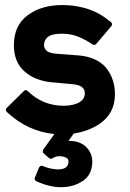

<svg xmlns="http://www.w3.org/2000/svg" viewBox="-20 -532 520 769"><path d="M75.2 -167Q78.6 -170.9 83.3 -170.9Q87.9 -170.9 91.3 -167Q151.4 -108.4 235.8 -108.4Q272.9 -108.4 298.8 -122.6H298.3Q319.8 -135.3 319.8 -158.7Q319.8 -190.4 271 -194.8L185.5 -202.6Q154.8 -205.6 127.4 -216.1Q100.1 -226.6 79.1 -245.1Q35.6 -282.7 35.6 -351.1Q35.6 -430.7 91.8 -471.7Q147 -511.7 227.5 -511.7Q260.3 -511.7 288.1 -506.8Q315.9 -502 340.1 -493.2Q364.3 -484.4 385 -471.7Q405.8 -459 424.3 -443.4Q428.2 -440.4 428.7 -435.8Q429.2 -431.2 425.8 -427.2L365.7 -356.4Q362.8 -353 358.4 -352.3Q354 -351.6 350.6 -354Q322.8 -373 293.5 -385Q264.2 -397 227.5 -397Q186 -397 170.4 -382.8Q156.2 -370.6 156.2 -350.1Q156.2 -339.4 166.5 -329.1Q176.8 -318.8 209.5 -316.4L289.6 -310.5Q328.1 -308.1 357.9 -294.9Q387.7 -281.7 405.3 -259.8Q440.4 -215.8 440.4 -154.3Q440.4 -76.7 377 -34.7Q333 -5.9 275.4 2.9L254.4 32.2H256.8Q299.3 32.2 324.7 56.2Q349.6 81.1 349.6 116.2Q349.1 168 311 193.4V192.9Q274.4 217.8 224.1 217.8Q200.7 217.8 176 211.7Q151.4 205.6 126 194.3Q121.6 192.4 119.9 188Q118.2 183.6 119.6 179.2L136.2 139.2Q138.2 134.8 142.3 132.8Q146.5 130.9 150.9 132.8Q166 139.2 181.2 142.6Q196.3 146 211.9 146.5Q252.9 146.5 254.4 116.7Q254.4 106 249 102.1Q237.3 93.8 219.7 93.8Q205.1 92.8 189.9 102.1Q187.5 104 183.3 103.8Q179.2 103.5 176.8 101.1L155.3 83Q151.9 80.1 151.4 75.4Q150.9 70.8 153.3 66.9L197.8 4.9Q144.5 -0.5 97.2 -22.2Q49.8 -43.9 7.3 -83.5Q3.9 -86.9 3.7 -91.8Q3.4 -96.7 7.3 -100.1Z"/></svg>

Font: Alte DIN 1451 Mittelschrift
Style: Bold
Weight: 700
Designer: Peter Wiegel
Foundry: Peter Wiegel
Version: Version 1.003